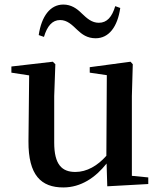

<svg xmlns="http://www.w3.org/2000/svg" viewBox="-20 -807 707 843"><path d="M150 -653 173 -645C187 -692 209 -719 244 -719C275 -719 296 -698 319 -676C340 -656 363 -639 400 -639C458 -639 496 -689 508 -772L486 -780C472 -733 450 -707 414 -707C383 -707 362 -726 338 -749C318 -769 293 -787 258 -787C200 -787 162 -735 150 -653ZM451 11 631 1V-28L559 -35V-385L563 -525L553 -536L374 -512V-488L449 -477L447 -123C408 -79 361 -52 311 -52C252 -52 218 -84 218 -181V-385L223 -525L212 -536L30 -515V-488L108 -476L105 -187C104 -37 161 16 258 16C335 16 399 -27 448 -89Z"/></svg>

Font: Noto Serif CJK JP SemiBold
Style: Regular
Weight: 600
Designer: Ryoko NISHIZUKA 西塚涼子 (kana & ideographs); Frank Grießhammer (Latin, Greek & Cyrillic); Wenlong ZHANG 张文龙 (bopomofo); San
Foundry: Adobe
Version: Version 2.001;hotconv 1.1.0;makeotfexe 2.6.0